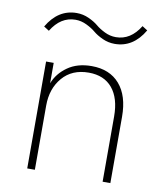

<svg xmlns="http://www.w3.org/2000/svg" viewBox="-79 -758 703 823"><g transform="rotate(10 272.5 -346.5)"><path d="M95.2 0V-465.3H128.4V-376.5Q145.5 -420.9 187.5 -450.4Q229.5 -480 291.5 -480Q370.1 -480 413.6 -429.9Q457 -379.9 457 -288.6V0H423.3V-283.7Q423.3 -363.3 387.2 -406.7Q351.1 -450.2 284.2 -450.2Q211.4 -450.2 169.9 -401.6Q128.4 -353 128.4 -279.8V0ZM61 -611.8Q108.4 -692.9 189 -692.9Q216.8 -692.9 241.9 -681.4Q267.1 -669.9 283 -656.5Q298.8 -643.1 322.3 -631.6Q345.7 -620.1 371.1 -620.1Q435.5 -620.1 476.1 -686.5L499 -671.9Q451.7 -590.8 371.1 -590.8Q343.3 -590.8 318.1 -602.3Q293 -613.8 277.1 -627.2Q261.2 -640.6 237.5 -652.1Q213.9 -663.6 189 -663.6Q124.5 -663.6 84 -597.2Z"/></g></svg>

Font: Spartan MB ExtLt
Style: Regular
Weight: 200
Designer: Matt Bailey, Mirko Velimirovic
Foundry: Matt Bailey
Version: Version 1.005